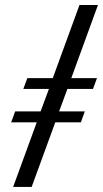

<svg xmlns="http://www.w3.org/2000/svg" viewBox="-20 -735 405 755"><path d="M31.7 0 124.5 -253.9H23.9L39.6 -296.9H139.6L172.4 -385.3H71.8L87.4 -427.7H187.5L292.5 -715.3H365.2L260.3 -427.7H361.3L345.7 -385.3H245.1L212.4 -296.9H313.5L297.9 -253.9H197.3L104.5 0Z"/></svg>

Font: Elstob 14pt
Style: Italic
Weight: 400
Italic angle: -20°
Designer: Peter S. Baker
Version: Version 1.015